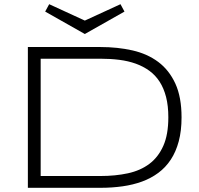

<svg xmlns="http://www.w3.org/2000/svg" viewBox="-20 -895 950 915"><path d="M845.2 -335.9Q845.2 -271.5 831.8 -221.4Q818.4 -171.4 793.9 -134.3Q769.5 -97.2 734.6 -71.3Q699.7 -45.4 657 -29.8Q614.3 -14.2 564.2 -7.1Q514.2 0 459 0H112.8V-670.9H458Q540.5 -670.9 611.3 -654.8Q682.1 -638.7 734.1 -599.9Q786.1 -561 815.7 -496.6Q845.2 -432.1 845.2 -335.9ZM782.2 -335.9Q782.2 -390.6 771.5 -432.6Q760.7 -474.6 740.7 -505.6Q720.7 -536.6 691.9 -557.6Q663.1 -578.6 627 -591.6Q590.8 -604.5 548.3 -609.9Q505.9 -615.2 458 -615.2H173.8V-56.2H458Q529.8 -56.2 589.4 -69.1Q648.9 -82 691.7 -114Q734.4 -146 758.3 -200Q782.2 -253.9 782.2 -335.9ZM573.2 -839.8 384.3 -732.9 195.3 -839.8 214.4 -875 384.3 -796.9 554.2 -875Z"/></svg>

Font: Syncopate
Style: Regular
Weight: 300
Width: 7
Designer: Astigmatic (AOETI)
Foundry: Astigmatic (AOETI)
Version: Version 001.000